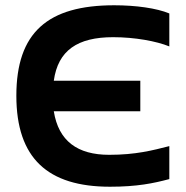

<svg xmlns="http://www.w3.org/2000/svg" viewBox="-20 -699 705 728"><path d="M622 -523V-648C574 -668 495 -679 413 -679C161 -679 42 -576 42 -336C42 -99 161 9 397 9C500 9 562 -4 622 -20V-145C559 -129 495 -112 394 -112C274 -112 202 -164 184 -277H512V-393H184C200 -508 274 -558 409 -558C491 -558 573 -543 622 -523Z"/></svg>

Font: LT Wave Alt Bold
Style: Regular
Weight: 700
Designer: Daniel Lyons
Version: Version 2.5 (Glyphs App)